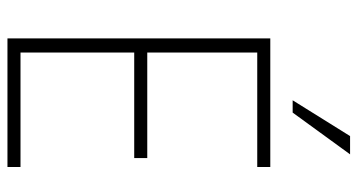

<svg xmlns="http://www.w3.org/2000/svg" viewBox="-242 -717 959 515"><g transform="rotate(90 237.5 -459.5)"><path d="M83 0V-705H428V-670H121V-375H404V-340H121V-35H428V0ZM249 -765 345 -919H394L282 -765Z"/></g></svg>

Font: Nunito Sans 12pt ExtraLight Condensed
Style: Regular
Weight: 200
Width: 3
Version: Version 3.101;gftools[0.9.27]